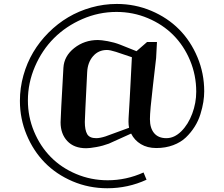

<svg xmlns="http://www.w3.org/2000/svg" viewBox="-20 -812 1165 998"><path d="M309.6 -459.5Q313 -520.5 366 -562.3Q418.9 -604 488.8 -604Q506.8 -604 540.3 -597.9Q573.7 -591.8 604 -580.1L689.5 -545.9L744.6 -593.8H795.9L791.5 -510.3Q791 -501 775.1 -367.9Q759.3 -234.9 759.3 -192.9Q759.3 -146 781.2 -119.9Q803.2 -93.8 844.7 -93.8Q886.2 -93.8 922.4 -129.6Q958.5 -165.5 979.2 -221.2Q1000 -276.9 1000 -335.4Q1000 -420.9 968 -497.6Q936 -574.2 880.9 -629.6Q825.7 -685.1 748.8 -717.5Q671.9 -750 585.4 -750Q493.2 -750 408 -712.9Q322.8 -675.8 260.7 -613.8Q198.7 -551.8 161.9 -466.6Q125 -381.3 125 -289.6Q125 -205.1 157 -128.4Q189 -51.8 243.7 3.9Q298.3 59.6 375.7 92.3Q453.1 125 539.6 125Q636.7 125 726.1 84.5L741.7 122.1Q645.5 166.5 537.6 166.5Q441.9 166.5 357.2 130.4Q272.5 94.2 212.6 33Q152.8 -28.3 118.2 -111.8Q83.5 -195.3 83.5 -287.6Q83.5 -355.5 101.8 -420.4Q120.1 -485.4 152.8 -540.5Q185.5 -595.7 232.4 -642.6Q279.3 -689.5 334.5 -722.2Q389.6 -754.9 454.6 -773.2Q519.5 -791.5 587.4 -791.5Q681.6 -791.5 766.1 -755.9Q850.6 -720.2 910.9 -659.4Q971.2 -598.6 1006.3 -514.6Q1041.5 -430.7 1041.5 -337.4Q1041.5 -311 1036.9 -281.7Q1032.2 -252.4 1021.7 -218.3Q1011.2 -184.1 991.9 -153.6Q972.7 -123 946.3 -97.7Q919.9 -72.3 880.1 -57.4Q840.3 -42.5 792.5 -42.5Q746.1 -42.5 712.4 -62.7Q678.7 -83 661.6 -117.7L545.9 -65.4Q514.6 -53.7 480.5 -47.6Q446.3 -41.5 428.2 -41.5Q364.7 -41.5 329.8 -78.9Q294.9 -116.2 294.9 -176.3Q294.9 -201.2 309.6 -459.5ZM665.5 -514.6 582.5 -542.5Q552.2 -552.2 535.6 -552.2Q491.7 -552.2 463.6 -519.8Q435.5 -487.3 433.1 -436.5Q420.9 -196.3 420.9 -178.2Q420.9 -136.2 433.1 -115Q445.3 -93.8 480 -93.8Q499.5 -93.8 528.3 -103L650.9 -147.9Q647.9 -162.1 647.9 -179.2Q647.9 -188.5 648.2 -194.3Q648.4 -200.2 648.9 -207.8Q649.4 -215.3 650.6 -235.8Q651.9 -256.3 653.6 -286.1Q655.3 -315.9 658.4 -376.5Q661.6 -437 665.5 -514.6Z"/></svg>

Font: Resagnicto
Style: Bold
Weight: 700
Version: Version 0.9991